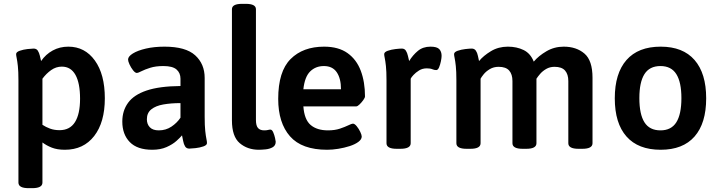

<svg xmlns="http://www.w3.org/2000/svg" viewBox="-20 -773 3744 1000"><path d="M129 207Q76 207 76 178V-355Q76 -402 73 -429Q70 -456 67 -470Q64 -484 64 -491Q64 -502 82.5 -508.5Q101 -515 123 -517.5Q145 -520 155 -520Q170 -520 177 -509Q184 -498 187.5 -483Q191 -468 194 -455Q218 -490 254.5 -510Q291 -530 336 -530Q422 -530 474 -458Q526 -386 526 -261Q526 -136 470.5 -64.5Q415 7 318 7Q278 7 250 -4Q222 -15 201 -31V178Q201 207 148 207ZM290 -95Q344 -95 370.5 -137Q397 -179 397 -259Q397 -340 373 -383Q349 -426 302 -426Q272 -426 246.5 -408Q221 -390 201 -363V-123Q219 -111 241 -103Q263 -95 290 -95Z M773 7Q695 7 656 -33Q617 -73 617 -140Q617 -196 647 -237.5Q677 -279 743.5 -301.5Q810 -324 920 -325V-363Q920 -393 899.5 -411Q879 -429 831 -429Q791 -429 762.5 -420Q734 -411 716.5 -402Q699 -393 693 -393Q684 -393 673 -407Q662 -421 654.5 -437.5Q647 -454 647 -463Q647 -479 672 -494.5Q697 -510 740 -520Q783 -530 837 -530Q947 -530 996.5 -485Q1046 -440 1046 -367V-166Q1046 -118 1049 -91Q1052 -64 1055 -50Q1058 -36 1058 -28Q1058 -17 1039.5 -10.5Q1021 -4 998.5 -1.5Q976 1 966 1Q951 1 944 -10.5Q937 -22 934 -38.5Q931 -55 928 -68Q919 -57 899 -39Q879 -21 847.5 -7Q816 7 773 7ZM807 -94Q844 -94 873 -113.5Q902 -133 920 -160V-236Q871 -236 831 -229Q791 -222 768 -203.5Q745 -185 745 -152Q745 -126 760.5 -110Q776 -94 807 -94Z M1328 7Q1269 7 1228.5 -27.5Q1188 -62 1188 -146V-725Q1188 -753 1241 -753H1260Q1313 -753 1313 -725V-148Q1313 -118 1324 -106Q1335 -94 1356 -94Q1368 -94 1375.5 -96Q1383 -98 1388 -98Q1397 -98 1403 -84Q1409 -70 1412.5 -54.5Q1416 -39 1416 -35Q1416 -15 1400 -6Q1384 3 1363 5Q1342 7 1328 7Z M1684 7Q1552 7 1490.5 -63Q1429 -133 1429 -258Q1429 -401 1493.5 -465.5Q1558 -530 1668 -530Q1743 -530 1790 -496.5Q1837 -463 1859 -404.5Q1881 -346 1881 -271Q1881 -264 1872 -251.5Q1863 -239 1852.5 -229Q1842 -219 1836 -219H1560Q1565 -150 1598 -122Q1631 -94 1688 -94Q1724 -94 1750.5 -103Q1777 -112 1794.5 -120.5Q1812 -129 1818 -129Q1827 -129 1838 -115.5Q1849 -102 1856.5 -86Q1864 -70 1864 -62Q1864 -47 1846.5 -34Q1829 -21 1801 -12Q1773 -3 1742 2Q1711 7 1684 7ZM1560 -308H1756Q1756 -364 1734 -396.5Q1712 -429 1667 -429Q1624 -429 1595.5 -401Q1567 -373 1560 -308Z M2046 2Q1993 2 1993 -27V-355Q1993 -402 1990 -429Q1987 -456 1984 -470Q1981 -484 1981 -491Q1981 -502 1999.5 -508.5Q2018 -515 2040 -517.5Q2062 -520 2073 -520Q2087 -520 2094 -509Q2101 -498 2104.5 -482.5Q2108 -467 2111 -455Q2130 -486 2156.5 -508Q2183 -530 2222 -530Q2256 -530 2268 -517Q2280 -504 2280 -482Q2280 -472 2276.5 -454.5Q2273 -437 2267 -422.5Q2261 -408 2252 -408Q2242 -408 2231.5 -412.5Q2221 -417 2203 -417Q2180 -417 2162.5 -406Q2145 -395 2133.5 -382.5Q2122 -370 2119 -363V-27Q2119 2 2065 2Z M2410 2Q2357 2 2357 -27V-355Q2357 -402 2354 -429Q2351 -456 2348 -470Q2345 -484 2345 -491Q2345 -502 2363.5 -508.5Q2382 -515 2404 -517.5Q2426 -520 2437 -520Q2451 -520 2458.5 -509Q2466 -498 2469 -482.5Q2472 -467 2475 -455Q2498 -483 2537 -506.5Q2576 -530 2625 -530Q2671 -530 2707 -512.5Q2743 -495 2760 -452Q2785 -482 2826 -506Q2867 -530 2916 -530Q2982 -530 3024 -494Q3066 -458 3066 -368V-27Q3066 2 3013 2H2993Q2940 2 2940 -27V-351Q2940 -386 2923 -405.5Q2906 -425 2868 -425Q2844 -425 2825 -414Q2806 -403 2793.5 -388.5Q2781 -374 2774 -363V-27Q2774 2 2721 2H2702Q2649 2 2649 -27V-351Q2649 -386 2632 -405.5Q2615 -425 2577 -425Q2551 -425 2531 -413Q2511 -401 2499 -386Q2487 -371 2483 -363V-27Q2483 2 2430 2Z M3421 7Q3304 7 3243 -62Q3182 -131 3182 -261Q3182 -391 3243 -460.5Q3304 -530 3421 -530Q3537 -530 3597.5 -460.5Q3658 -391 3658 -261Q3658 -131 3597.5 -62Q3537 7 3421 7ZM3420 -94Q3476 -94 3502.5 -136Q3529 -178 3529 -262Q3529 -345 3502.5 -387Q3476 -429 3420 -429Q3363 -429 3336.5 -387Q3310 -345 3310 -262Q3310 -178 3336.5 -136Q3363 -94 3420 -94Z"/></svg>

Font: Asap SemiBold
Style: Regular
Weight: 600
Designer: Pablo Cosgaya
Foundry: Omnibus-Type
Version: Version 3.001; ttfautohint (v1.8.3)